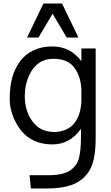

<svg xmlns="http://www.w3.org/2000/svg" viewBox="-20 -806 620 1071"><path d="M34.2 0ZM130.9 -596.7 222.2 -786.1H326.2L417.5 -596.7H352.1L273.4 -729.5L194.8 -596.7ZM282.2 -69.8Q319.3 -69.8 350.6 -84.5Q381.8 -99.1 399.4 -125Q434.1 -176.3 434.1 -252V-291.5Q434.6 -372.1 397 -425.3Q359.9 -478 279.8 -478H278.3H277.3Q184.6 -478 141.6 -383.8Q118.2 -332.5 118.2 -270.5Q118.2 -174.8 173.3 -114.3Q213.4 -70.3 282.2 -69.8ZM431.6 -87.9Q370.6 -0.5 272.5 -0.5Q134.3 -0.5 70.3 -119.6Q34.2 -186 34.2 -255.4Q34.2 -324.7 48.6 -374.5Q63 -424.3 91.3 -463.4Q119.6 -502.4 165.8 -524.7Q211.9 -546.9 271.5 -546.9Q372.6 -546.9 434.1 -464.4V-535.6H513.7V-38.6Q513.7 76.2 485.8 132.3Q458 188.5 400.4 216.8Q342.8 245.1 242.7 245.1H152.3L145 171.4H244.6Q246.1 171.4 247.6 171.4Q330.1 171.4 369.1 146Q409.2 120.1 420.4 75.4Q431.6 30.8 431.6 -40.5Z"/></svg>

Font: Oxygen
Style: Normal
Weight: 400
Designer: Vernon Adams
Foundry: Vernon Adams
Version: Version Release 0.2.2 webfont; ttfautohint (v0.8.52-bc40) -l